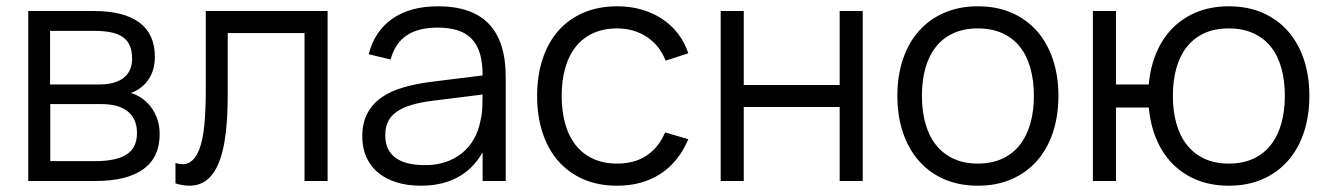

<svg xmlns="http://www.w3.org/2000/svg" viewBox="-20 -575 4220 610"><path d="M283.5 0H69.7V-540H277.8Q373.3 -540 422.7 -503.5Q472 -467 472 -394.8Q472 -367.8 464.2 -346.8Q456.3 -325.8 442.4 -310.4Q428.5 -295 409.5 -285.5Q390.5 -276 368 -272V-284Q391.5 -283.3 412.9 -273.2Q434.3 -263 450.9 -245.3Q467.5 -227.7 477.4 -203.2Q487.3 -178.7 487.3 -148.8Q487.3 -75.3 435.6 -37.7Q383.8 0 283.5 0ZM281.8 -63Q348.7 -63 381.9 -84.1Q415.2 -105.2 415.2 -152.2Q415.2 -177.5 406.4 -195.1Q397.7 -212.7 382.5 -223.6Q367.3 -234.5 346.9 -239.4Q326.5 -244.3 303.2 -244.3H139.7V-63ZM277 -477H139V-306.7H297Q319.7 -306.7 338.6 -311.6Q357.5 -316.5 371.2 -326.5Q384.8 -336.5 392.2 -351.9Q399.7 -367.3 399.7 -388.3Q399.7 -412 392.9 -428.8Q386.2 -445.5 371.5 -456.3Q356.8 -467.2 333.6 -472.1Q310.3 -477 277 -477Z M537.5 -57.3Q565.3 -48.2 583.8 -59.9Q602.3 -71.7 613.6 -101.7Q624.8 -131.7 629.3 -178.6Q633.8 -225.5 633.8 -286.5V-540H1020.8V0H947.5V-470H703.5V-269.8Q703.5 -184.2 693.3 -125.2Q683.2 -66.2 662.5 -32.5Q641.8 1.2 610.6 10.8Q579.3 20.5 537.5 7.7Z M1371.7 -555Q1283.7 -555 1227.1 -515.9Q1170.5 -476.8 1151.3 -402.7L1221 -386Q1235 -437.5 1271.8 -462.4Q1308.5 -487.3 1370.3 -487.3Q1407.2 -487.3 1434.2 -478.6Q1461.3 -469.8 1478.9 -451.3Q1496.5 -432.8 1504.9 -404.2Q1513.3 -375.7 1513.3 -335.7V-275.3Q1513.3 -257.3 1512.4 -234.2Q1511.5 -211 1506.3 -190.7Q1500.2 -158.5 1485.1 -132.4Q1470 -106.3 1447.3 -88.1Q1424.7 -69.8 1395.2 -60.1Q1365.8 -50.3 1330.7 -50.3Q1267.5 -50.3 1235.8 -74.3Q1204 -98.3 1204 -145.3Q1204 -169.7 1212.5 -187.9Q1221 -206.2 1239.7 -219.5Q1258.3 -232.8 1287.5 -241.6Q1316.7 -250.3 1357.8 -255.3L1529.3 -276.7L1526.8 -337L1351.2 -315.2Q1301.7 -309 1260.9 -297.1Q1220.2 -285.2 1191.3 -264.7Q1162.5 -244.2 1146.8 -214.1Q1131 -184 1131 -141.3Q1131 -105.2 1143.8 -76.1Q1156.7 -47 1180.9 -26.8Q1205.2 -6.5 1239.5 4.2Q1273.8 15 1317.3 15Q1385.3 15 1434.8 -12.1Q1484.3 -39.2 1513.3 -91.2V0H1586.7V-330.3Q1586.7 -443.2 1533.1 -499.1Q1479.5 -555 1371.7 -555Z M1940.5 15Q1980.8 15 2015.4 5.4Q2050 -4.2 2078.6 -22.8Q2107.2 -41.3 2129.4 -69Q2151.7 -96.7 2166.8 -132.7L2093.2 -154.3Q2072.8 -106.7 2034.7 -81Q1996.5 -55.3 1940.5 -55.3Q1897 -55.3 1864.1 -70.7Q1831.2 -86 1808.9 -114.1Q1786.7 -142.2 1775.6 -181.9Q1764.5 -221.7 1764.5 -270Q1764.5 -320 1775.9 -359.6Q1787.3 -399.2 1809.8 -427.1Q1832.2 -455 1865 -469.8Q1897.8 -484.7 1940.5 -484.7Q1994 -484.7 2034.9 -457.8Q2075.8 -430.8 2094.8 -382.3L2166.8 -405.7Q2155.5 -440.2 2134.2 -467.8Q2113 -495.5 2083.7 -514.9Q2054.3 -534.3 2018.2 -544.7Q1982 -555 1941.2 -555Q1881.8 -555 1834.6 -535Q1787.3 -515 1754.4 -477.8Q1721.5 -440.7 1704 -387.9Q1686.5 -335.2 1686.5 -270Q1686.5 -205.5 1703.9 -152.8Q1721.3 -100 1754.2 -62.8Q1787 -25.5 1834.1 -5.2Q1881.2 15 1940.5 15Z M2269.7 0V-540H2343V-305H2647.7V-540H2721V0H2647.7V-235H2343V0Z M3086.7 15Q3146.7 15 3194.1 -5.8Q3241.5 -26.5 3274.6 -64.1Q3307.7 -101.7 3325.2 -154.3Q3342.7 -207 3342.7 -270.7Q3342.7 -333.3 3325.3 -385.7Q3308 -438 3275.1 -475.6Q3242.2 -513.2 3194.8 -534.1Q3147.3 -555 3086.7 -555Q3027.2 -555 2979.8 -534.3Q2932.3 -513.7 2899.3 -476.3Q2866.3 -439 2848.7 -386.7Q2831 -334.3 2831 -270.7Q2831 -207.7 2848.3 -155.2Q2865.7 -102.7 2898.7 -64.8Q2931.7 -26.8 2979.1 -5.9Q3026.5 15 3086.7 15ZM3086.7 -55.3Q3043.2 -55.3 3010 -70.5Q2976.8 -85.7 2954.3 -113.8Q2931.8 -141.8 2920.4 -181.7Q2909 -221.5 2909 -270.7Q2909 -319 2920 -358.3Q2931 -397.7 2953.2 -425.8Q2975.3 -454 3008.7 -469.3Q3042 -484.7 3086.7 -484.7Q3130.7 -484.7 3164.1 -469.7Q3197.5 -454.7 3219.8 -426.9Q3242.2 -399.2 3253.4 -359.5Q3264.7 -319.8 3264.7 -270.7Q3264.7 -221.8 3253.4 -182.2Q3242.2 -142.7 3219.9 -114.4Q3197.7 -86.2 3164.3 -70.8Q3131 -55.3 3086.7 -55.3Z M3648.8 -306.7H3525.5V-540H3452.2V0H3525.5V-233.3H3648.8ZM3884 15Q3944 15 3991.4 -5.8Q4038.8 -26.7 4071.9 -64.2Q4105 -101.7 4122.5 -154.3Q4140 -207 4140 -270.7Q4140 -333.2 4122.7 -385.5Q4105.3 -437.8 4072.5 -475.4Q4039.7 -513 3992.2 -534Q3944.7 -555 3884 -555Q3824.7 -555 3777.2 -534.4Q3729.8 -513.8 3696.8 -476.5Q3663.8 -439.2 3646.1 -386.8Q3628.3 -334.5 3628.3 -270.7Q3628.3 -207.8 3645.6 -155.3Q3662.8 -102.8 3695.8 -64.9Q3728.8 -27 3776.2 -6Q3823.7 15 3884 15ZM3884 -55.3Q3840 -55.3 3806.9 -70.7Q3773.7 -86 3751.2 -114.2Q3728.8 -142.3 3717.6 -182.1Q3706.3 -221.8 3706.3 -270.7Q3706.3 -318.2 3717.1 -357.3Q3727.8 -396.5 3749.8 -424.9Q3771.7 -453.3 3805.1 -469Q3838.5 -484.7 3883.9 -484.7Q3928.5 -484.7 3961.9 -469.4Q3995.4 -454.2 4017.6 -426.3Q4039.8 -398.5 4050.9 -358.9Q4062 -319.3 4062 -270.7Q4062 -222.6 4051 -183.1Q4040 -143.7 4017.9 -115.2Q3995.9 -86.7 3962.4 -71Q3928.8 -55.3 3884 -55.3Z"/></svg>

Font: Vela Sans GX ExtLt
Style: Regular
Weight: 200
Designer: Principal design: Mikhail Sharanda - project Manrope.
Design modification: Ravid Balaliev
Foundry: Mikhail Sharanda
Version: Version 1.001